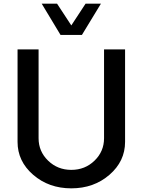

<svg xmlns="http://www.w3.org/2000/svg" viewBox="-20 -1020 780 1050"><path d="M311 -829 208 -1000H292L370 -881L448 -1000H532L428 -829ZM76 -244V-750H191V-264Q191 -192 243 -141.5Q295 -91 370 -91Q445 -91 497 -141.5Q549 -192 549 -264V-750H664V-244Q664 -138 578.5 -64Q493 10 370 10Q247 10 161.5 -64Q76 -138 76 -244Z"/></svg>

Font: Orkney Medium
Style: Regular
Weight: 500
Designer: Samuel Oakes and Alfredo Marco Pradil
Foundry: Alfredo Marco Pradil
Version: 1.0; ttfautohint (v1.5)